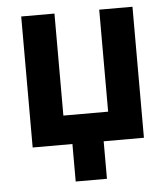

<svg xmlns="http://www.w3.org/2000/svg" viewBox="-50 -569 671 765"><g transform="rotate(-5 285.5 -187.0)"><path d="M222 150V0H63V-524H196V-116H375V-524H508V0H347V150Z"/></g></svg>

Font: Raleway
Style: Bold
Weight: 700
Designer: Matt McInerney, Pablo Impallari, Rodrigo Fuenzalida
Foundry: Matt McInerney, Pablo Impallari, Rodrigo Fuenzalida
Version: Version 3.000